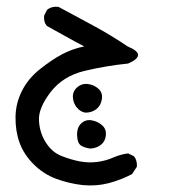

<svg xmlns="http://www.w3.org/2000/svg" viewBox="-20 -228 540 580"><path d="M229.5 331.1Q187.5 326.2 149.4 312Q111.3 297.9 81.5 268.1Q51.8 238.3 39.1 203.1Q26.4 168 26.9 126Q27.3 84 46.4 46.4Q65.4 8.8 100.6 -19Q135.7 -46.9 166.5 -63.5Q197.3 -80.1 234.4 -87.9Q206.1 -102.5 178.2 -118.2Q150.4 -133.8 122.1 -149.4Q111.3 -161.1 113.3 -180.7L122.1 -198.2Q136.7 -210 157.2 -207Q210 -178.7 263.2 -149.9Q316.4 -121.1 365.2 -87.9Q427.7 -62.5 367.2 -36.1Q299.8 -29.3 234.9 -13.7Q169.9 2 132.8 50.3Q95.7 98.6 97.7 135.7Q99.6 172.9 118.2 202.1Q136.7 231.4 164.6 242.7Q192.4 253.9 219.7 259.3Q247.1 264.6 273.4 261.2Q299.8 257.8 321.8 248Q343.8 238.3 367.2 235.4L384.8 244.1Q394.5 255.9 393.6 275.4L378.9 297.9Q345.7 315.4 308.6 325.2Q271.5 335 229.5 331.1ZM253.9 220.7Q239.3 219.7 226.6 212.9Q213.9 206.1 212.9 181.6Q211.9 157.2 225.6 144.5Q239.3 131.8 258.3 135.7Q277.3 139.6 289.6 151.4Q301.8 163.1 299.8 181.2Q297.9 199.2 284.7 209.5Q271.5 219.7 253.9 220.7ZM238.3 112.3Q223.6 110.4 212.4 97.2Q201.2 84 200.2 65.9Q199.2 47.9 213.4 35.6Q227.5 23.4 246.1 25.9Q264.6 28.3 277.8 40.5Q291 52.7 287.6 72.3Q284.2 91.8 270.5 102.1Q256.8 112.3 238.3 112.3Z"/></svg>

Font: JasonHandwriting4
Style: Regular
Weight: 400
Version: Version 1.01.21